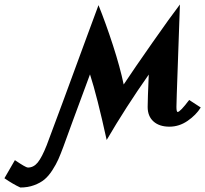

<svg xmlns="http://www.w3.org/2000/svg" viewBox="-178 -565 919 860"><path d="M483.4 -85.9Q483.4 -117.2 488.3 -231Q385.3 -84.5 299.8 62Q256.8 -134.3 225.1 -231.9Q131.3 21 106 91.8Q93.3 126 83.3 148.7Q73.2 171.4 56.4 197.5Q39.6 223.6 21 239Q2.4 254.4 -25.4 264.6Q-53.2 274.9 -86.9 274.9Q-119.1 260.3 -158.2 233.4L-111.3 152.3Q-62.5 185.5 -53.2 185.5Q-27.3 185.5 -8.8 162.6Q9.8 139.6 31.2 85.4Q44.9 50.3 103 -107.2Q161.1 -264.6 211.9 -403.3L263.2 -542Q295.9 -460.9 327.9 -362.3Q359.9 -263.7 376 -186.5Q421.9 -255.9 504.2 -373.3Q586.4 -490.7 627.9 -544.9Q623.5 -418.5 619.4 -302.2Q615.2 -186 613.8 -142.6Q612.3 -99.1 612.3 -86.4Q612.3 -63.5 617.7 -63.5Q628.9 -63.5 669.4 -117.2L721.2 -83.5Q700.2 -49.8 662.4 -23.7Q624.5 2.4 581.1 2.4Q535.6 2.4 509.5 -21Q483.4 -44.4 483.4 -85.9Z"/></svg>

Font: Flanker
Style: Bold Italic
Weight: 700
Italic angle: -12°
Designer: Flanker
Version: Version 2.000